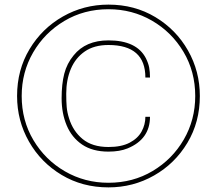

<svg xmlns="http://www.w3.org/2000/svg" viewBox="-20 -806 940 832"><path d="M450 6Q337 6 247 -48Q157 -102 105.5 -192.5Q54 -283 54 -390Q54 -503 108 -593Q162 -683 252.5 -734.5Q343 -786 450 -786Q563 -786 653 -732Q743 -678 794.5 -587.5Q846 -497 846 -390Q846 -277 792 -187Q738 -97 647.5 -45.5Q557 6 450 6ZM450 -14Q556 -14 641.5 -65Q727 -116 776.5 -201.5Q826 -287 826 -390Q826 -496 775 -581.5Q724 -667 638.5 -716.5Q553 -766 450 -766Q344 -766 258.5 -715Q173 -664 123.5 -578.5Q74 -493 74 -390Q74 -284 125 -198.5Q176 -113 261.5 -63.5Q347 -14 450 -14ZM450 -149Q381 -149 336 -179.5Q291 -210 269 -262.5Q247 -315 247 -380Q247 -442 258.5 -486.5Q270 -531 299 -566Q351 -631 450 -631Q572 -631 612 -554Q623 -532 626.5 -513Q630 -494 630 -470H610Q610 -611 450 -611Q388 -611 347.5 -583Q307 -555 287 -507.5Q267 -460 267 -400Q267 -366 269 -342.5Q271 -319 279 -294Q296 -238 338 -203.5Q380 -169 450 -169Q506 -169 541.5 -187.5Q577 -206 593.5 -236Q610 -266 610 -300H630Q630 -203 533 -163Q499 -149 450 -149Z"/></svg>

Font: Tanohe Sans Thin
Style: Regular
Weight: 100
Designer: Village Type and Design LLC & Cristiano Sobral
Foundry: Cooper Hewitt Smithsonian Design Museum
Version: Version 1.00;September 29, 2021;FontCreator 13.0.0.2655 64-b